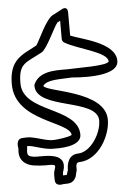

<svg xmlns="http://www.w3.org/2000/svg" viewBox="-64 -991 770 1105"><g transform="rotate(-5 320.5 -438.0)"><path d="M305.7 -865.9 320 -873.5V-768C320 -758.8 326 -750.2 332.3 -746.5C409.4 -701 578 -671.4 578 -615C564.2 -591 395.5 -594.7 355.3 -591.9C302.3 -588.3 181.6 -607.3 142.4 -523.6C140.8 -520.3 140 -516.3 140 -513C140 -372.4 494 -412.2 494 -282C494 -207.3 428.9 -104.4 356.5 -103C298.3 -101.9 289.2 -44.6 289.8 -14.3C284.1 0.3 283 10 281 14C275.1 14.2 266.3 14.7 259.1 14.9C259.3 6.6 260.2 -2.1 260.5 -3.5C264.1 -12.8 265.8 -19 267.2 -26.7C285.3 -126.9 135.8 -100.8 100.4 -106.8C71.2 -111.8 60 -116.6 66.6 -154.7C66.9 -156.1 67 -157.9 67 -159C67 -160.8 67.1 -165.8 67.3 -170.7C75.3 -171 79.2 -170.9 83 -170.3C121.7 -164 171.6 -140.5 225.7 -143C236.3 -143.1 379 -137.2 379 -210C379 -371.7 61 -362.2 61 -534C61 -651.6 101.2 -648.3 198 -701C230 -718.5 282.5 -840.9 303.8 -865C305.1 -865.6 305 -865.5 305.7 -865.9ZM285.3 -911.7C242.6 -896.3 189.3 -767.4 171.1 -743.4C85.2 -697.1 11 -676.4 11 -534C11 -316.2 323.3 -292.6 328.9 -213C313.9 -201.7 241.3 -193 225 -193C224.7 -193 224.1 -193 223.7 -193C184.8 -190.9 140.9 -211.6 91 -219.7C73.5 -222.5 57.9 -220 48 -220C1.3 -220 17 -161.1 17 -161.1C6.4 -94 49.8 -64.1 94.8 -57.1C194.9 -41.5 232.7 -70 213.7 -21C206.1 -1.4 209 26 209 36C209 78.2 254.9 65 254.9 65C268 64.9 277.2 64.1 283.9 64C289.2 63.8 300.8 61.3 307.8 56.9C334.7 39.9 335.4 6.2 336.2 4.2C338.7 0 340.2 -5.2 340 -10.4C338.1 -43.4 345 -52.8 357.5 -53C472.1 -55.2 544 -191.5 544 -282C544 -451.8 205.1 -471.4 190.8 -508.2C214.1 -543.1 289.1 -537.3 358.7 -542.1C364 -542.4 628 -512.3 628 -615C628 -722.4 427.2 -757.6 370 -783.3V-915C370 -960.9 333.3 -937.1 333.3 -937.1Z"/></g></svg>

Font: Rocketfuel
Style: Regular
Weight: 400
Designer: Mew Too
Foundry: Cannot Into Space Fonts.
Version: Version 0.27